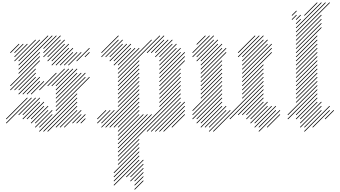

<svg xmlns="http://www.w3.org/2000/svg" viewBox="-20 -1096 2933 1656"><path d="M142.9 -102.9 290 -250 285.7 -254.3 138.6 -107.1ZM178.6 -102.9 325.7 -250 321.4 -254.3 174.3 -107.1ZM178.6 -67.1 325.7 -214.3 321.4 -218.6 174.3 -71.4ZM214.3 -67.1 361.4 -214.3 357.1 -218.6 210 -71.4ZM250 -67.1 361.4 -178.6 357.1 -182.9 245.7 -71.4ZM250 -31.4 397.1 -178.6 392.9 -182.9 245.7 -35.7ZM285.7 -31.4 397.1 -142.9 392.9 -147.1 281.4 -35.7ZM285.7 4.3 432.9 -142.9 428.6 -147.1 281.4 0ZM321.4 4.3 432.9 -107.1 428.6 -111.4 317.1 0ZM321.4 40 647.1 -285.7 642.9 -290 317.1 35.7ZM392.9 40 647.1 -214.3 642.9 -218.6 388.6 35.7ZM464.3 4.3 647.1 -178.6 642.9 -182.9 460 0ZM357.1 40 647.1 -250 642.9 -254.3 352.9 35.7ZM464.3 -138.6 754.3 -428.6 750 -432.9 460 -142.9ZM464.3 -210 718.6 -464.3 714.3 -468.6 460 -214.3ZM464.3 -245.7 682.9 -464.3 678.6 -468.6 460 -250ZM464.3 -174.3 718.6 -428.6 714.3 -432.9 460 -178.6ZM642.9 -31.4 718.6 -107.1 714.3 -111.4 638.6 -35.7ZM607.1 -31.4 682.9 -107.1 678.6 -111.4 602.9 -35.7ZM535.7 4.3 682.9 -142.9 678.6 -147.1 531.4 0ZM500 4.3 647.1 -142.9 642.9 -147.1 495.7 0ZM678.6 -31.4 718.6 -71.4 714.3 -75.7 674.3 -35.7ZM464.3 -281.4 647.1 -464.3 642.9 -468.6 460 -285.7ZM464.3 -352.9 611.4 -500 607.1 -504.3 460 -357.1ZM428.6 -352.9 575.7 -500 571.4 -504.3 424.3 -357.1ZM464.3 -317.1 647.1 -500 642.9 -504.3 460 -321.4ZM392.9 -352.9 540 -500 535.7 -504.3 388.6 -357.1ZM35.7 -31.4 254.3 -250 250 -254.3 31.4 -35.7ZM250 -281.4 361.4 -392.9 357.1 -397.1 245.7 -285.7ZM214.3 -281.4 325.7 -392.9 321.4 -397.1 210 -285.7ZM35.7 -67.1 218.6 -250 214.3 -254.3 31.4 -71.4ZM178.6 -281.4 325.7 -428.6 321.4 -432.9 174.3 -285.7ZM142.9 -281.4 290 -428.6 285.7 -432.9 138.6 -285.7ZM142.9 -317.1 290 -464.3 285.7 -468.6 138.6 -321.4ZM107.1 -317.1 290 -500 285.7 -504.3 102.9 -321.4ZM71.4 -317.1 325.7 -571.4 321.4 -575.7 67.1 -321.4ZM71.4 -352.9 325.7 -607.1 321.4 -611.4 67.1 -357.1ZM142.9 -460 325.7 -642.9 321.4 -647.1 138.6 -464.3ZM142.9 -495.7 432.9 -785.7 428.6 -790 138.6 -500ZM142.9 -531.4 397.1 -785.7 392.9 -790 138.6 -535.7ZM142.9 -567.1 325.7 -750 321.4 -754.3 138.6 -571.4ZM107.1 -567.1 290 -750 285.7 -754.3 102.9 -571.4ZM107.1 -602.9 218.6 -714.3 214.3 -718.6 102.9 -607.1ZM107.1 -638.6 182.9 -714.3 178.6 -718.6 102.9 -642.9ZM71.4 -638.6 147.1 -714.3 142.9 -718.6 67.1 -642.9ZM321.4 -317.1 468.6 -464.3 464.3 -468.6 317.1 -321.4ZM428.6 -531.4 575.7 -678.6 571.4 -682.9 424.3 -535.7ZM392.9 -567.1 540 -714.3 535.7 -718.6 388.6 -571.4ZM392.9 -602.9 540 -750 535.7 -754.3 388.6 -607.1ZM357.1 -602.9 504.3 -750 500 -754.3 352.9 -607.1ZM357.1 -638.6 504.3 -785.7 500 -790 352.9 -642.9ZM357.1 -674.3 468.6 -785.7 464.3 -790 352.9 -678.6ZM428.6 -567.1 575.7 -714.3 571.4 -718.6 424.3 -571.4ZM500 -531.4 611.4 -642.9 607.1 -647.1 495.7 -535.7ZM535.7 -531.4 647.1 -642.9 642.9 -647.1 531.4 -535.7ZM464.3 -531.4 611.4 -678.6 607.1 -682.9 460 -535.7ZM571.4 -531.4 682.9 -642.9 678.6 -647.1 567.1 -535.7ZM642.9 -567.1 754.3 -678.6 750 -682.9 638.6 -571.4ZM714.3 -602.9 754.3 -642.9 750 -647.1 710 -607.1Z M1000 254.3 1540 -285.7 1535.7 -290 995.7 250ZM1000 218.6 1540 -321.4 1535.7 -325.7 995.7 214.3ZM1357.1 -174.3 1540 -357.1 1535.7 -361.4 1352.9 -178.6ZM1357.1 -210 1540 -392.9 1535.7 -397.1 1352.9 -214.3ZM1357.1 -245.7 1540 -428.6 1535.7 -432.9 1352.9 -250ZM1357.1 -281.4 1540 -464.3 1535.7 -468.6 1352.9 -285.7ZM1357.1 -317.1 1540 -500 1535.7 -504.3 1352.9 -321.4ZM1357.1 -352.9 1575.7 -571.4 1571.4 -575.7 1352.9 -357.1ZM1357.1 -388.6 1575.7 -607.1 1571.4 -611.4 1352.9 -392.9ZM1357.1 -424.3 1575.7 -642.9 1571.4 -647.1 1352.9 -428.6ZM1357.1 -460 1540 -642.9 1535.7 -647.1 1352.9 -464.3ZM1357.1 -495.7 1540 -678.6 1535.7 -682.9 1352.9 -500ZM1357.1 -531.4 1504.3 -678.6 1500 -682.9 1352.9 -535.7ZM1357.1 -567.1 1504.3 -714.3 1500 -718.6 1352.9 -571.4ZM1357.1 -602.9 1468.6 -714.3 1464.3 -718.6 1352.9 -607.1ZM1321.4 -602.9 1468.6 -750 1464.3 -754.3 1317.1 -607.1ZM1321.4 -638.6 1432.9 -750 1428.6 -754.3 1317.1 -642.9ZM1250 40 1540 -250 1535.7 -254.3 1245.7 35.7ZM1285.7 40 1540 -214.3 1535.7 -218.6 1281.4 35.7ZM1321.4 40 1575.7 -214.3 1571.4 -218.6 1317.1 35.7ZM1357.1 40 1575.7 -178.6 1571.4 -182.9 1352.9 35.7ZM1392.9 40 1575.7 -142.9 1571.4 -147.1 1388.6 35.7ZM1464.3 4.3 1575.7 -107.1 1571.4 -111.4 1460 0ZM1285.7 -638.6 1397.1 -750 1392.9 -754.3 1281.4 -642.9ZM1250 -638.6 1397.1 -785.7 1392.9 -790 1245.7 -642.9ZM1000 -424.3 1361.4 -785.7 1357.1 -790 995.7 -428.6ZM1000 -460 1290 -750 1285.7 -754.3 995.7 -464.3ZM1000 -495.7 1182.9 -678.6 1178.6 -682.9 995.7 -500ZM1000 -531.4 1147.1 -678.6 1142.9 -682.9 995.7 -535.7ZM964.3 -531.4 1111.4 -678.6 1107.1 -682.9 960 -535.7ZM928.6 -567.1 1075.7 -714.3 1071.4 -718.6 924.3 -571.4ZM928.6 -602.9 1040 -714.3 1035.7 -718.6 924.3 -607.1ZM892.9 -602.9 1040 -750 1035.7 -754.3 888.6 -607.1ZM857.1 -602.9 1004.3 -750 1000 -754.3 852.9 -607.1ZM857.1 -638.6 1004.3 -785.7 1000 -790 852.9 -642.9ZM964.3 -567.1 1111.4 -714.3 1107.1 -718.6 960 -571.4ZM1000 -388.6 1182.9 -571.4 1178.6 -575.7 995.7 -392.9ZM1000 -352.9 1182.9 -535.7 1178.6 -540 995.7 -357.1ZM1000 -317.1 1182.9 -500 1178.6 -504.3 995.7 -321.4ZM1000 -281.4 1182.9 -464.3 1178.6 -468.6 995.7 -285.7ZM1000 -245.7 1182.9 -428.6 1178.6 -432.9 995.7 -250ZM1000 -210 1182.9 -392.9 1178.6 -397.1 995.7 -214.3ZM1000 -174.3 1182.9 -357.1 1178.6 -361.4 995.7 -178.6ZM857.1 4.3 1182.9 -321.4 1178.6 -325.7 852.9 0ZM892.9 4.3 1182.9 -285.7 1178.6 -290 888.6 0ZM928.6 4.3 1182.9 -250 1178.6 -254.3 924.3 0ZM964.3 4.3 1182.9 -214.3 1178.6 -218.6 960 0ZM1000 4.3 1182.9 -178.6 1178.6 -182.9 995.7 0ZM1000 40 1182.9 -142.9 1178.6 -147.1 995.7 35.7ZM1000 111.4 1218.6 -107.1 1214.3 -111.4 995.7 107.1ZM1000 147.1 1254.3 -107.1 1250 -111.4 995.7 142.9ZM1000 182.9 1290 -107.1 1285.7 -111.4 995.7 178.6ZM821.4 -67.1 897.1 -142.9 892.9 -147.1 817.1 -71.4ZM821.4 -31.4 932.9 -142.9 928.6 -147.1 817.1 -35.7ZM857.1 -31.4 968.6 -142.9 964.3 -147.1 852.9 -35.7ZM1000 75.7 1182.9 -107.1 1178.6 -111.4 995.7 71.4ZM1000 290 1182.9 107.1 1178.6 102.9 995.7 285.7ZM964.3 397.1 1182.9 178.6 1178.6 174.3 960 392.9ZM1000 325.7 1182.9 142.9 1178.6 138.6 995.7 321.4ZM964.3 432.9 1182.9 214.3 1178.6 210 960 428.6ZM964.3 468.6 1182.9 250 1178.6 245.7 960 464.3ZM964.3 504.3 1182.9 285.7 1178.6 281.4 960 500ZM1071.4 432.9 1218.6 285.7 1214.3 281.4 1067.1 428.6ZM1107.1 432.9 1218.6 321.4 1214.3 317.1 1102.9 428.6ZM1107.1 468.6 1218.6 357.1 1214.3 352.9 1102.9 464.3ZM1142.9 468.6 1218.6 392.9 1214.3 388.6 1138.6 464.3ZM1142.9 504.3 1218.6 428.6 1214.3 424.3 1138.6 500ZM1142.9 540 1218.6 464.3 1214.3 460 1138.6 535.7Z M2178.6 -790 2031.4 -642.9 2035.7 -638.6 2182.9 -785.7ZM2214.3 -790 2031.4 -607.1 2035.7 -602.9 2218.6 -785.7ZM2250 -790 2067.1 -607.1 2071.4 -602.9 2254.3 -785.7ZM2250 -754.3 2067.1 -571.4 2071.4 -567.1 2254.3 -750ZM2285.7 -754.3 2067.1 -535.7 2071.4 -531.4 2290 -750ZM2285.7 -718.6 2067.1 -500 2071.4 -495.7 2290 -714.3ZM2321.4 -718.6 2067.1 -464.3 2071.4 -460 2325.7 -714.3ZM2321.4 -682.9 2067.1 -428.6 2071.4 -424.3 2325.7 -678.6ZM2321.4 -647.1 2067.1 -392.9 2071.4 -388.6 2325.7 -642.9ZM2250 -540 2067.1 -357.1 2071.4 -352.9 2254.3 -535.7ZM2250 -504.3 2067.1 -321.4 2071.4 -317.1 2254.3 -500ZM2250 -468.6 2067.1 -285.7 2071.4 -281.4 2254.3 -464.3ZM2250 -432.9 2067.1 -250 2071.4 -245.7 2254.3 -428.6ZM2250 -397.1 1817.1 35.7 1821.4 40 2254.3 -392.9ZM2250 -361.4 1960 -71.4 1964.3 -67.1 2254.3 -357.1ZM2250 -325.7 2031.4 -107.1 2035.7 -102.9 2254.3 -321.4ZM2250 -290 2067.1 -107.1 2071.4 -102.9 2254.3 -285.7ZM2250 -254.3 2102.9 -107.1 2107.1 -102.9 2254.3 -250ZM2250 -218.6 2102.9 -71.4 2107.1 -67.1 2254.3 -214.3ZM2285.7 -182.9 2138.6 -35.7 2142.9 -31.4 2290 -178.6ZM2285.7 -218.6 2138.6 -71.4 2142.9 -67.1 2290 -214.3ZM1892.9 -182.9 1710 0 1714.3 4.3 1897.1 -178.6ZM1892.9 -218.6 1710 -35.7 1714.3 -31.4 1897.1 -214.3ZM1892.9 -254.3 1674.3 -35.7 1678.6 -31.4 1897.1 -250ZM1892.9 -290 1674.3 -71.4 1678.6 -67.1 1897.1 -285.7ZM1892.9 -325.7 1638.6 -71.4 1642.9 -67.1 1897.1 -321.4ZM1892.9 -361.4 1638.6 -107.1 1642.9 -102.9 1897.1 -357.1ZM1892.9 -397.1 1638.6 -142.9 1642.9 -138.6 1897.1 -392.9ZM1892.9 -432.9 1710 -250 1714.3 -245.7 1897.1 -428.6ZM1892.9 -468.6 1710 -285.7 1714.3 -281.4 1897.1 -464.3ZM1892.9 -504.3 1710 -321.4 1714.3 -317.1 1897.1 -500ZM1892.9 -540 1710 -357.1 1714.3 -352.9 1897.1 -535.7ZM1892.9 -575.7 1710 -392.9 1714.3 -388.6 1897.1 -571.4ZM1928.6 -647.1 1710 -428.6 1714.3 -424.3 1932.9 -642.9ZM1892.9 -682.9 1710 -500 1714.3 -495.7 1897.1 -678.6ZM1892.9 -718.6 1710 -535.7 1714.3 -531.4 1897.1 -714.3ZM1857.1 -718.6 1710 -571.4 1714.3 -567.1 1861.4 -714.3ZM1928.6 -682.9 1710 -464.3 1714.3 -460 1932.9 -678.6ZM1857.1 -754.3 1674.3 -571.4 1678.6 -567.1 1861.4 -750ZM1821.4 -754.3 1674.3 -607.1 1678.6 -602.9 1825.7 -750ZM1821.4 -790 1638.6 -607.1 1642.9 -602.9 1825.7 -785.7ZM1785.7 -790 1638.6 -642.9 1642.9 -638.6 1790 -785.7ZM1750 -790 1674.3 -714.3 1678.6 -710 1754.3 -785.7ZM1928.6 -182.9 1745.7 0 1750 4.3 1932.9 -178.6ZM1928.6 -147.1 1781.4 0 1785.7 4.3 1932.9 -142.9ZM1964.3 -147.1 1781.4 35.7 1785.7 40 1968.6 -142.9ZM2321.4 -182.9 2174.3 -35.7 2178.6 -31.4 2325.7 -178.6ZM2357.1 -182.9 2174.3 0 2178.6 4.3 2361.4 -178.6ZM2357.1 -147.1 2210 0 2214.3 4.3 2361.4 -142.9ZM2392.9 -147.1 2210 35.7 2214.3 40 2397.1 -142.9ZM2285.7 4.3 2397.1 -107.1 2392.9 -111.4 2281.4 0Z M2607.1 40 2825.7 -178.6 2821.4 -182.9 2602.9 35.7ZM2571.4 4.3 2754.3 -178.6 2750 -182.9 2567.1 0ZM2571.4 -31.4 2754.3 -214.3 2750 -218.6 2567.1 -35.7ZM2571.4 -67.1 2718.6 -214.3 2714.3 -218.6 2567.1 -71.4ZM2535.7 -67.1 2718.6 -250 2714.3 -254.3 2531.4 -71.4ZM2535.7 -102.9 2718.6 -285.7 2714.3 -290 2531.4 -107.1ZM2464.3 -67.1 2718.6 -321.4 2714.3 -325.7 2460 -71.4ZM2464.3 -102.9 2718.6 -357.1 2714.3 -361.4 2460 -107.1ZM2535.7 -210 2718.6 -392.9 2714.3 -397.1 2531.4 -214.3ZM2535.7 -245.7 2718.6 -428.6 2714.3 -432.9 2531.4 -250ZM2535.7 -281.4 2718.6 -464.3 2714.3 -468.6 2531.4 -285.7ZM2535.7 -317.1 2718.6 -500 2714.3 -504.3 2531.4 -321.4ZM2535.7 -352.9 2718.6 -535.7 2714.3 -540 2531.4 -357.1ZM2607.1 4.3 2754.3 -142.9 2750 -147.1 2602.9 0ZM2678.6 4.3 2825.7 -142.9 2821.4 -147.1 2674.3 0ZM2535.7 -388.6 2718.6 -571.4 2714.3 -575.7 2531.4 -392.9ZM2535.7 -424.3 2718.6 -607.1 2714.3 -611.4 2531.4 -428.6ZM2785.7 -67.1 2861.4 -142.9 2857.1 -147.1 2781.4 -71.4ZM2535.7 -460 2718.6 -642.9 2714.3 -647.1 2531.4 -464.3ZM2535.7 -495.7 2718.6 -678.6 2714.3 -682.9 2531.4 -500ZM2535.7 -531.4 2718.6 -714.3 2714.3 -718.6 2531.4 -535.7ZM2535.7 -567.1 2718.6 -750 2714.3 -754.3 2531.4 -571.4ZM2535.7 -602.9 2718.6 -785.7 2714.3 -790 2531.4 -607.1ZM2535.7 -638.6 2754.3 -857.1 2750 -861.4 2531.4 -642.9ZM2535.7 -674.3 2754.3 -892.9 2750 -897.1 2531.4 -678.6ZM2535.7 -710 2754.3 -928.6 2750 -932.9 2531.4 -714.3ZM2535.7 -745.7 2754.3 -964.3 2750 -968.6 2531.4 -750ZM2535.7 -781.4 2825.7 -1071.4 2821.4 -1075.7 2531.4 -785.7ZM2535.7 -817.1 2790 -1071.4 2785.7 -1075.7 2531.4 -821.4ZM2535.7 -852.9 2754.3 -1071.4 2750 -1075.7 2531.4 -857.1ZM2607.1 -960 2718.6 -1071.4 2714.3 -1075.7 2602.9 -964.3ZM2535.7 -888.6 2575.7 -928.6 2571.4 -932.9 2531.4 -892.9ZM2535.7 -924.3 2575.7 -964.3 2571.4 -968.6 2531.4 -928.6ZM2500 -960 2540 -1000 2535.7 -1004.3 2495.7 -964.3ZM2500 -924.3 2540 -964.3 2535.7 -968.6 2495.7 -928.6Z"/></svg>

Font: Gossip High Needlepoint
Style: Regular
Weight: 100
Width: 7
Designer: Deborah Khodanovich
Version: Version 1.001;Glyphs 3.3.1 (3343)